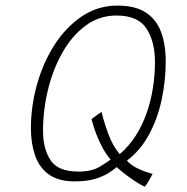

<svg xmlns="http://www.w3.org/2000/svg" viewBox="-20 -670 686 705"><path d="M512 15.5Q499 10.5 477.2 -3.8Q455.5 -18 435.8 -33.5Q416 -49 408.5 -56.5Q400.5 -49.5 381.8 -36.8Q363 -24 331.8 -14Q300.5 -4 254 -4Q194.5 -4 159.2 -29.5Q124 -55 108.8 -99.2Q93.5 -143.5 93.5 -198.5Q93.5 -280.5 116 -360.5Q138.5 -440.5 180.5 -505.8Q222.5 -571 281 -610.2Q339.5 -649.5 411.5 -649.5Q476.5 -649.5 515.2 -624.2Q554 -599 571.2 -553Q588.5 -507 588.5 -444Q588.5 -375 574 -305.8Q559.5 -236.5 528.2 -177.8Q497 -119 446 -80Q462 -62.5 487 -50.8Q512 -39 540.5 -31.5Q535.5 -22 527.5 -8.2Q519.5 5.5 512 15.5ZM386 -84.5Q371 -101.5 357.2 -126.2Q343.5 -151 333 -179Q322.5 -207 316 -232.5Q319.5 -235.5 327 -241Q334.5 -246.5 342 -251.8Q349.5 -257 353 -259Q360.5 -226 376.8 -180.8Q393 -135.5 419.5 -104Q454 -133.5 478.5 -172Q503 -210.5 518.5 -255Q534 -299.5 541.5 -347Q549 -394.5 549 -441.5Q549 -517.5 517.8 -565.2Q486.5 -613 408 -613Q344 -613 293.8 -575.5Q243.5 -538 208.8 -476.2Q174 -414.5 156 -339.8Q138 -265 138 -190.5Q138 -123.5 165.5 -81.8Q193 -40 268 -40Q316 -40 345.5 -57.5Q375 -75 386 -84.5Z"/></svg>

Font: Grandstander Thin Thin
Style: Italic
Weight: 250
Italic angle: -15°
Version: Version 1.200